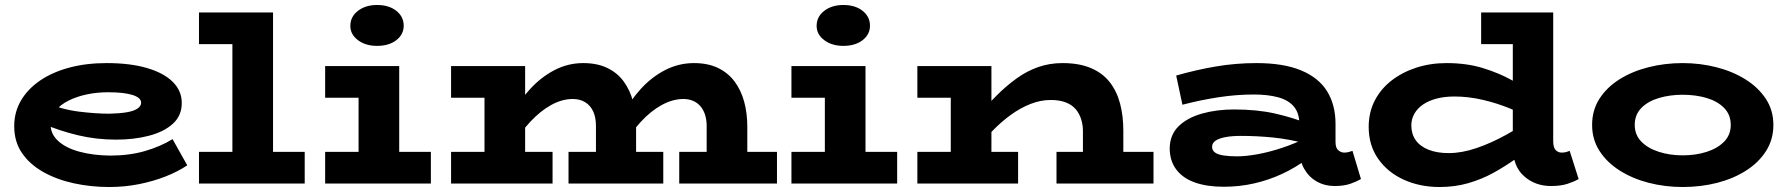

<svg xmlns="http://www.w3.org/2000/svg" viewBox="-20 -736 7169 770"><path d="M418 14Q344 14 275.5 -1Q207 -16 153 -46.5Q99 -77 68 -122.5Q37 -168 37 -230Q37 -287 64.5 -333.5Q92 -380 141.5 -413.5Q191 -447 258.5 -465Q326 -483 408 -483Q501 -483 568.5 -463.5Q636 -444 672.5 -408Q709 -372 709 -323Q709 -272 673 -239.5Q637 -207 577 -191.5Q517 -176 446 -176Q366 -176 293 -193.5Q220 -211 154 -239V-327Q228 -297 295.5 -288.5Q363 -280 420 -280Q459 -281 487 -285.5Q515 -290 530.5 -300Q546 -310 546 -324Q546 -344 512 -355Q478 -366 413 -366Q369 -366 328.5 -357.5Q288 -349 255 -332.5Q222 -316 202.5 -292Q183 -268 183 -236Q183 -198 214 -170Q245 -142 299 -127.5Q353 -113 421 -112Q498 -112 560.5 -130Q623 -148 672 -178L731 -73Q694 -48 644.5 -28.5Q595 -9 537.5 2.5Q480 14 418 14Z M912 -44V-686H1075V-44ZM778 0V-127H1202V0ZM778 -559V-686H1063V-559Z M1418 -44V-471H1581V-44ZM1284 0V-127H1708V0ZM1284 -344V-471H1535V-344ZM1492 -552Q1446 -552 1415.5 -575Q1385 -598 1385 -632Q1385 -669 1415.5 -692.5Q1446 -716 1492 -716Q1540 -716 1569.5 -692.5Q1599 -669 1599 -633Q1599 -598 1569.5 -575Q1540 -552 1492 -552Z M1789 -344V-471H2032V-344ZM1923 -44V-471H2086V-44ZM1789 0V-127H2196V0ZM2370 -44V-231Q2370 -265 2359 -289Q2348 -313 2327 -326Q2306 -339 2277 -339Q2234 -339 2190.5 -315Q2147 -291 2106 -247Q2065 -203 2030 -144V-268Q2061 -330 2105.5 -378.5Q2150 -427 2204 -455Q2258 -483 2319 -483Q2375 -483 2415.5 -463.5Q2456 -444 2481.5 -409Q2507 -374 2519 -328Q2531 -282 2531 -227V-44ZM2260 0V-127H2640V0ZM2814 -44V-231Q2814 -256 2807.5 -276Q2801 -296 2789 -310Q2777 -324 2759.5 -331.5Q2742 -339 2721 -339Q2678 -339 2634 -315Q2590 -291 2549.5 -247Q2509 -203 2474 -144V-268Q2505 -330 2549 -378.5Q2593 -427 2647.5 -455Q2702 -483 2763 -483Q2819 -483 2859.5 -463.5Q2900 -444 2926 -409Q2952 -374 2964.5 -328Q2977 -282 2977 -227V-44ZM2704 0V-127H3096V0Z M3288 -44V-471H3451V-44ZM3154 0V-127H3578V0ZM3154 -344V-471H3405V-344ZM3362 -552Q3316 -552 3285.5 -575Q3255 -598 3255 -632Q3255 -669 3285.5 -692.5Q3316 -716 3362 -716Q3410 -716 3439.5 -692.5Q3469 -669 3469 -633Q3469 -598 3439.5 -575Q3410 -552 3362 -552Z M4323 0V-211Q4323 -235 4316 -257.5Q4309 -280 4294.5 -297.5Q4280 -315 4255 -325Q4230 -335 4194 -335Q4153 -335 4112.5 -319Q4072 -303 4034 -275.5Q3996 -248 3962 -213Q3928 -178 3900 -141V-268Q3938 -314 3977 -353Q4016 -392 4057 -421.5Q4098 -451 4143.5 -467Q4189 -483 4241 -483Q4308 -483 4355 -463Q4402 -443 4430.5 -406.5Q4459 -370 4472 -320.5Q4485 -271 4485 -212V0ZM3659 0V-127H4063V0ZM3793 0V-471H3956V0ZM3659 -344V-471H3916V-344ZM4217 0V-127H4606V0Z M5332 10Q5293 10 5261 -8Q5229 -26 5210 -59.5Q5191 -93 5191 -138V-238Q5191 -282 5169.5 -308Q5148 -334 5107 -345.5Q5066 -357 5008 -357Q4939 -357 4867 -346Q4795 -335 4722 -316L4697 -433Q4777 -456 4856.5 -469.5Q4936 -483 5019 -483Q5128 -483 5198.5 -453.5Q5269 -424 5302.5 -369.5Q5336 -315 5336 -239V-166Q5336 -143 5347 -133.5Q5358 -124 5371 -124Q5381 -124 5389.5 -126.5Q5398 -129 5404 -131L5438 -18Q5421 -8 5395.5 1Q5370 10 5332 10ZM4887 13Q4821 13 4772.5 -4Q4724 -21 4697.5 -56Q4671 -91 4671 -142Q4672 -196 4707 -230Q4742 -264 4800.5 -280.5Q4859 -297 4929 -297Q5021 -297 5092 -281Q5163 -265 5223 -241V-159Q5150 -178 5085.5 -184.5Q5021 -191 4957 -191Q4920 -191 4894 -186Q4868 -181 4854.5 -171.5Q4841 -162 4841 -147Q4841 -133 4852.5 -124.5Q4864 -116 4887 -112.5Q4910 -109 4941 -109Q4977 -109 5023.5 -117.5Q5070 -126 5121.5 -143Q5173 -160 5223 -185L5220 -97Q5176 -64 5122.5 -39Q5069 -14 5010 -0.5Q4951 13 4887 13Z M5753 14Q5675 14 5610.5 -15Q5546 -44 5507.5 -98.5Q5469 -153 5469 -227Q5469 -285 5493 -332Q5517 -379 5560 -412.5Q5603 -446 5659.5 -464.5Q5716 -483 5781 -483Q5862 -483 5927 -463Q5992 -443 6043 -414.5Q6094 -386 6130 -360V-252Q6091 -278 6038 -300Q5985 -322 5927 -335.5Q5869 -349 5813 -349Q5773 -349 5741 -340.5Q5709 -332 5686.5 -316.5Q5664 -301 5652 -279.5Q5640 -258 5640 -233Q5640 -199 5657.5 -174Q5675 -149 5709 -135.5Q5743 -122 5790 -122Q5842 -122 5901 -142Q5960 -162 6020.5 -195.5Q6081 -229 6137 -269V-157Q6099 -128 6057 -98Q6015 -68 5968.5 -42.5Q5922 -17 5868.5 -1.5Q5815 14 5753 14ZM6200 10Q6136 10 6091.5 -30Q6047 -70 6047 -147V-686H6209V-171Q6209 -144 6219 -134Q6229 -124 6243 -124Q6254 -124 6262 -126.5Q6270 -129 6275 -131L6311 -18Q6294 -8 6267 1Q6240 10 6200 10ZM5920 -559V-686H6186V-559Z M6728 14Q6657 14 6591.5 -3Q6526 -20 6475 -52.5Q6424 -85 6394.5 -131Q6365 -177 6365 -235Q6365 -294 6394.5 -340Q6424 -386 6475 -418Q6526 -450 6591.5 -466.5Q6657 -483 6728 -483Q6798 -483 6863 -466.5Q6928 -450 6979.5 -418Q7031 -386 7061.5 -340Q7092 -294 7092 -235Q7092 -177 7063 -131Q7034 -85 6983.5 -52.5Q6933 -20 6867.5 -3Q6802 14 6728 14ZM6728 -113Q6781 -113 6824.5 -127Q6868 -141 6894.5 -168Q6921 -195 6921 -235Q6921 -276 6894.5 -303Q6868 -330 6824.5 -343Q6781 -356 6728 -356Q6677 -356 6633 -343Q6589 -330 6562.5 -303Q6536 -276 6536 -235Q6536 -195 6562.5 -168Q6589 -141 6633 -127Q6677 -113 6728 -113Z"/></svg>

Font: BioRhyme SemiExpanded ExtraBold
Style: Regular
Weight: 800
Width: 6
Designer: Aoife Mooney
Foundry: Aoife Mooney Type
Version: Version 1.600;gftools[0.9.33]